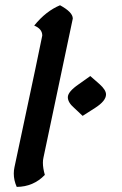

<svg xmlns="http://www.w3.org/2000/svg" viewBox="-20 -693 467 734"><path d="M43.9 21.5Q32.7 -3.9 32.7 -29.3Q32.7 -41.5 35.2 -53.2Q141.6 -552.2 141.6 -557.1Q141.6 -582.5 110.8 -595.2Q155.3 -650.4 209.5 -672.9Q258.3 -646.5 258.3 -622.1Q258.3 -619.6 146 -89.8Q144 -81.1 144 -70.8Q144 -50.3 151.4 -24.4Q107.9 21 43.9 21.5ZM295.9 -250 263.7 -280.3Q239.3 -301.3 239.3 -321.3Q239.3 -342.3 281.2 -371.1L325.2 -402.3L360.8 -371.1Q385.3 -349.1 385.3 -332Q385.3 -307.1 343.3 -280.3Z"/></svg>

Font: Balgruf
Style: Italic
Weight: 500
Italic angle: -12°
Designer: Paul James Miller
Foundry: High-Logic / Made with FontCreator
Version: Version 1.201;March 28, 2021;FontCreator 13.0.0.2683 64-bit